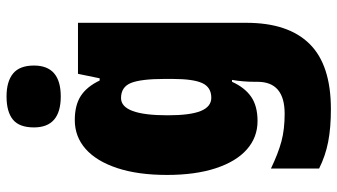

<svg xmlns="http://www.w3.org/2000/svg" viewBox="-248 -570 1057 602"><g transform="rotate(-90 281.0 -268.5)"><path d="M330 -485H337L351 -553H511V-25Q511 106 445 173Q379 240 240 240Q182 240 138 231.5Q94 223 54 203V52Q102 75 139.5 85Q177 95 226 95Q326 95 326 10V2Q326 -36 332 -70H326Q308 -30 279 -10Q250 10 203 10Q152 10 114 -23.5Q76 -57 55 -121Q34 -185 34 -274Q34 -365 55.5 -430Q77 -495 115.5 -529Q154 -563 206 -563Q253 -563 282 -544Q311 -525 330 -485ZM221 -272Q221 -201 234.5 -168Q248 -135 276 -135Q309 -135 322 -163.5Q335 -192 335 -256V-282Q335 -355 322.5 -386.5Q310 -418 275 -418Q221 -418 221 -272ZM377 -691Q377 -607 280 -607Q183 -607 183 -691Q183 -737 207.5 -757Q232 -777 280 -777Q327 -777 352 -756.5Q377 -736 377 -691Z"/></g></svg>

Font: Noto Sans Display Black Narrow
Style: Regular
Weight: 900
Width: 4
Designer: Monotype Design team
Foundry: Monotype Imaging Inc.
Version: Version 1.000